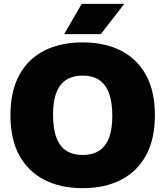

<svg xmlns="http://www.w3.org/2000/svg" viewBox="-20 -971 862 1001"><path d="M411 10Q297 10 212.5 -32.8Q128 -75.5 81.2 -160Q34.5 -244.5 34.5 -370Q34.5 -496 81 -580.5Q127.5 -665 212 -707.5Q296.5 -750 411 -750Q525.5 -750 610 -707.2Q694.5 -664.5 741 -580Q787.5 -495.5 787.5 -370Q787.5 -245 741 -160.5Q694.5 -76 610 -33Q525.5 10 411 10ZM411 -163Q461 -163 495.5 -184.5Q530 -206 547.8 -250.8Q565.5 -295.5 565.5 -366Q565.5 -440.5 547.5 -487Q529.5 -533.5 495 -555.2Q460.5 -577 411 -577Q362 -577 327.5 -556Q293 -535 274.8 -490.2Q256.5 -445.5 256.5 -374Q256.5 -299 274.5 -252.5Q292.5 -206 326.8 -184.5Q361 -163 411 -163ZM314.5 -793 406 -951H628L505.5 -793Z"/></svg>

Font: Encode Sans SC Black
Style: Regular
Weight: 900
Version: Version 3.002